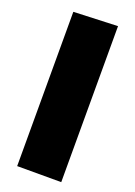

<svg xmlns="http://www.w3.org/2000/svg" viewBox="-140 -744 588 835"><g transform="rotate(20 154.0 -326.0)"><path d="M52 -679 256 -687V35H52Z"/></g></svg>

Font: Lalezar
Style: Regular
Weight: 400
Designer: Borna Izadpanah
Foundry: Borna Izadpanah
Version: Version 1.003;November 28, 2018;FontCreator 11.5.0.2421 64-b